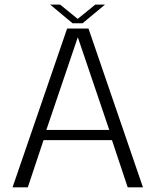

<svg xmlns="http://www.w3.org/2000/svg" viewBox="-20 -798 664 818"><path d="M33.5 0H98.5L165.5 -201H457L524 0H589L357 -676.5H266ZM177.5 -244.5 311 -638H312L445.5 -244.5ZM289 -699H332L427.5 -778.5H386L311 -717.5L236 -778.5H193.5Z"/></svg>

Font: Anybody Thin Light
Style: Regular
Weight: 300
Version: Version 1.113;gftools[0.9.25]